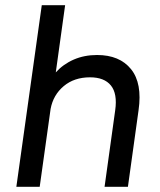

<svg xmlns="http://www.w3.org/2000/svg" viewBox="-20 -720 615 740"><path d="M141 -700H231L195 -441Q224 -473 264.5 -490.5Q305 -508 354 -508Q441 -508 485 -453.5Q529 -399 514 -295L473 0H383L424 -295Q433 -359 407.5 -390.5Q382 -422 327 -422Q266 -422 225.5 -388Q185 -354 175 -300L133 0H43Z"/></svg>

Font: Retni Sans Medium
Style: Italic
Weight: 500
Italic angle: -8°
Designer: Vitaly Kuzmin
Foundry: ParaType Ltd.
Version: Version 1.00;June 10, 2019;FontCreator 11.5.0.2425 64-bit; t